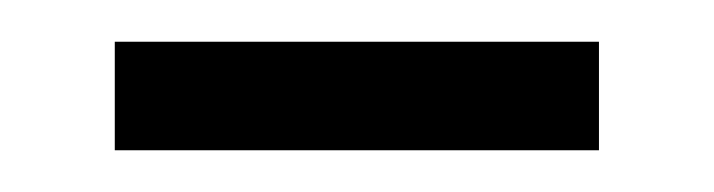

<svg xmlns="http://www.w3.org/2000/svg" viewBox="-20 -316 342 92"><path d="M35 -244V-296H267V-244Z"/></svg>

Font: Noto Sans Lao Looped UI SmCd Lt
Style: Regular
Weight: 300
Width: 4
Designer: Mark Frömberg, Ben Mitchell
Foundry: The Fontpad Ltd
Version: Version 1.001; ttfautohint (v1.8.4.7-5d5b)